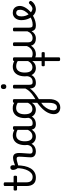

<svg xmlns="http://www.w3.org/2000/svg" viewBox="1498 -2334 1418 4455"><g transform="rotate(-90 2207.5 -106.0)"><path d="M313 17Q265 17 229 3Q193 -11 168.5 -39Q144 -67 131.5 -108Q119 -149 119 -203V-420H41Q26 -420 20 -429Q14 -438 14 -460Q14 -483 20 -491.5Q26 -500 41 -500H119V-704Q119 -717 129.5 -723.5Q140 -730 161 -730Q183 -730 194 -723.5Q205 -717 205 -704V-500H331Q346 -500 352.5 -491.5Q359 -483 359 -460Q359 -438 352.5 -429Q346 -420 331 -420H205V-203Q205 -167 213 -140Q221 -113 237 -95Q253 -77 276.5 -67.5Q300 -58 331 -58Q345 -58 352 -46.5Q359 -35 357.5 -20.5Q356 -6 345 5.5Q334 17 313 17Z M313 17Q294 17 287.5 5.5Q281 -6 285 -20.5Q289 -35 301 -46.5Q313 -58 332 -58Q377 -58 414 -87Q451 -116 478 -167Q505 -218 519.5 -285.5Q534 -353 534 -429Q534 -441 544 -446.5Q554 -452 566.5 -452Q579 -452 589 -446.5Q599 -441 599 -429Q599 -327 581.5 -245Q564 -163 528.5 -104.5Q493 -46 439 -14.5Q385 17 313 17Z M916 17Q893 17 870 10.5Q847 4 827.5 -9.5Q808 -23 796.5 -45.5Q785 -68 785 -100Q785 -125 787.5 -159Q790 -193 792.5 -230.5Q795 -268 797.5 -302Q800 -336 800 -361Q800 -400 790.5 -414.5Q781 -429 755 -429Q727 -429 691 -419Q655 -409 621 -399.5Q587 -390 566 -390Q548 -390 531.5 -409.5Q515 -429 504 -457.5Q493 -486 493 -513Q493 -531 499.5 -545Q506 -559 518.5 -567Q531 -575 549 -575Q580 -575 591.5 -555Q603 -535 603 -510Q603 -499 601 -488Q599 -477 596 -469Q606 -469 624.5 -475.5Q643 -482 667 -491Q691 -500 718.5 -506.5Q746 -513 773 -513Q813 -513 838 -498Q863 -483 874.5 -451.5Q886 -420 886 -369Q886 -346 883.5 -310.5Q881 -275 878.5 -237Q876 -199 873.5 -166Q871 -133 871 -115Q871 -84 888 -71Q905 -58 935 -58Q949 -58 956 -46.5Q963 -35 961.5 -20.5Q960 -6 949 5.5Q938 17 916 17Z M918 17Q904 17 897.5 5.5Q891 -6 892.5 -20.5Q894 -35 905 -46.5Q916 -58 937 -58Q967 -58 990.5 -66Q1014 -74 1031 -90Q1048 -106 1058.5 -130Q1069 -154 1073 -186Q1075 -201 1088 -205.5Q1101 -210 1113.5 -205.5Q1126 -201 1124 -186Q1120 -133 1103 -94.5Q1086 -56 1059 -31.5Q1032 -7 996.5 5Q961 17 918 17Z M1263 17Q1206 17 1162 -10.5Q1118 -38 1093 -94Q1068 -150 1068 -235Q1068 -287 1078 -331Q1088 -375 1106.5 -410Q1125 -445 1152.5 -469Q1180 -493 1215 -506Q1250 -519 1292 -519Q1333 -519 1376 -503Q1419 -487 1453 -461V-386Q1413 -418 1376.5 -429Q1340 -440 1301 -440Q1275 -440 1252.5 -432Q1230 -424 1212.5 -408Q1195 -392 1182.5 -368Q1170 -344 1163.5 -312Q1157 -280 1157 -239Q1157 -184 1170 -144.5Q1183 -105 1209.5 -84Q1236 -63 1276 -63Q1312 -63 1343.5 -79.5Q1375 -96 1401.5 -132.5Q1428 -169 1447 -229L1463 -168Q1440 -91 1406.5 -51Q1373 -11 1335.5 3Q1298 17 1263 17ZM1553 17Q1519 17 1494 7.5Q1469 -2 1453 -21.5Q1437 -41 1429.5 -70.5Q1422 -100 1422 -140V-486Q1422 -501 1433 -508Q1444 -515 1466 -515Q1487 -515 1497.5 -508.5Q1508 -502 1508 -488V-140Q1508 -95 1521.5 -76.5Q1535 -58 1572 -58Q1581 -58 1585.5 -46.5Q1590 -35 1588.5 -20.5Q1587 -6 1578.5 5.5Q1570 17 1553 17Z M1553 17Q1539 17 1532.5 5.5Q1526 -6 1527.5 -20.5Q1529 -35 1540 -46.5Q1551 -58 1572 -58Q1602 -58 1625.5 -66Q1649 -74 1666 -90Q1683 -106 1693.5 -130Q1704 -154 1708 -186Q1710 -201 1723 -205.5Q1736 -210 1748.5 -205.5Q1761 -201 1759 -186Q1755 -133 1738 -94.5Q1721 -56 1694 -31.5Q1667 -7 1631.5 5Q1596 17 1553 17Z M1941 583Q1870 583 1828.5 543Q1787 503 1787 431Q1787 395 1797 358.5Q1807 322 1826.5 284.5Q1846 247 1876.5 209Q1907 171 1947 134Q1964 119 1981 104.5Q1998 90 2015.5 76.5Q2033 63 2050 50V-75Q2027 -38 1999.5 -18.5Q1972 1 1944.5 8.5Q1917 16 1890 16Q1833 16 1789 -11.5Q1745 -39 1720 -95Q1695 -151 1695 -236Q1695 -288 1705 -332Q1715 -376 1733.5 -411Q1752 -446 1779.5 -470Q1807 -494 1842 -507Q1877 -520 1919 -520Q1947 -520 1967 -517.5Q1987 -515 2006.5 -508Q2026 -501 2050 -485V-490Q2050 -503 2060.5 -509.5Q2071 -516 2093 -516Q2114 -516 2125 -509.5Q2136 -503 2136 -490V325Q2136 386 2122.5 434.5Q2109 483 2083.5 515.5Q2058 548 2021.5 565.5Q1985 583 1941 583ZM1949 506Q1981 506 2003.5 484.5Q2026 463 2038 423Q2050 383 2050 323V142Q2037 150 2025.5 159Q2014 168 2004 176.5Q1994 185 1983 194Q1957 222 1937 250.5Q1917 279 1903.5 308Q1890 337 1883 366.5Q1876 396 1876 424Q1876 450 1884.5 468Q1893 486 1909.5 496Q1926 506 1949 506ZM1903 -64Q1932 -64 1958.5 -74Q1985 -84 2008.5 -107Q2032 -130 2050 -167V-405Q2019 -424 1989 -432.5Q1959 -441 1928 -441Q1902 -441 1879.5 -433Q1857 -425 1839.5 -409Q1822 -393 1809.5 -369Q1797 -345 1790.5 -313Q1784 -281 1784 -240Q1784 -185 1797 -145.5Q1810 -106 1836.5 -85Q1863 -64 1903 -64Z M2118 97Q2110 102 2102.5 94Q2095 86 2091 72.5Q2087 59 2088.5 46Q2090 33 2099 28Q2150 -2 2189.5 -28Q2229 -54 2259.5 -78.5Q2290 -103 2313 -128Q2336 -153 2354.5 -180.5Q2373 -208 2389 -239Q2398 -255 2411.5 -255.5Q2425 -256 2433 -246.5Q2441 -237 2435 -223Q2418 -180 2397 -145Q2376 -110 2349.5 -79.5Q2323 -49 2289.5 -20.5Q2256 8 2213.5 37Q2171 66 2118 97Z M2513 17Q2479 17 2454 7.5Q2429 -2 2413 -21.5Q2397 -41 2389.5 -70.5Q2382 -100 2382 -140V-489Q2382 -502 2392.5 -508.5Q2403 -515 2424 -515Q2446 -515 2457 -508.5Q2468 -502 2468 -489V-140Q2468 -95 2481.5 -76.5Q2495 -58 2532 -58Q2546 -58 2553 -46.5Q2560 -35 2558.5 -20.5Q2557 -6 2546 5.5Q2535 17 2513 17ZM2426 -669Q2398 -669 2383.5 -684.5Q2369 -700 2369 -731Q2369 -763 2383.5 -779Q2398 -795 2426 -795Q2453 -795 2467 -779Q2481 -763 2481 -731Q2482 -700 2467.5 -684.5Q2453 -669 2426 -669Z M2513 17Q2499 17 2492.5 5.5Q2486 -6 2487.5 -20.5Q2489 -35 2500 -46.5Q2511 -58 2532 -58Q2562 -58 2585.5 -66Q2609 -74 2626 -90Q2643 -106 2653.5 -130Q2664 -154 2668 -186Q2670 -201 2683 -205.5Q2696 -210 2708.5 -205.5Q2721 -201 2719 -186Q2715 -133 2698 -94.5Q2681 -56 2654 -31.5Q2627 -7 2591.5 5Q2556 17 2513 17Z M3173 17Q3142 17 3112 5.5Q3082 -6 3066 -25L3084 -91Q3110 -72 3134 -65Q3158 -58 3192 -58Q3201 -58 3203 -46.5Q3205 -35 3201 -20.5Q3197 -6 3189.5 5.5Q3182 17 3173 17ZM2924 223Q2906 223 2901.5 212Q2897 201 2897 188Q2897 174 2901.5 162Q2906 150 2924 150H3201Q3219 150 3223.5 162Q3228 174 3228 188Q3228 201 3223.5 212Q3219 223 3201 223ZM2859 17Q2802 17 2758 -10.5Q2714 -38 2689 -94Q2664 -150 2664 -235Q2664 -287 2673.5 -331Q2683 -375 2702 -410Q2721 -445 2748 -469Q2775 -493 2810 -506Q2845 -519 2887 -519Q2920 -519 2954.5 -510Q2989 -501 3019 -484V-489Q3019 -502 3030 -508.5Q3041 -515 3062 -515Q3084 -515 3094.5 -508.5Q3105 -502 3105 -489V554Q3105 567 3094.5 573.5Q3084 580 3062 580Q3041 580 3030 573.5Q3019 567 3019 554V-68Q2995 -34 2967.5 -15.5Q2940 3 2912.5 10Q2885 17 2859 17ZM2752 -239Q2752 -184 2765 -144.5Q2778 -105 2804.5 -84Q2831 -63 2871 -63Q2900 -63 2926.5 -73Q2953 -83 2976.5 -106Q3000 -129 3019 -166V-404Q2988 -424 2958 -432Q2928 -440 2896 -440Q2870 -440 2848 -432Q2826 -424 2808 -408Q2790 -392 2777.5 -368Q2765 -344 2758.5 -312Q2752 -280 2752 -239Z M3173 17Q3159 17 3152.5 5.5Q3146 -6 3147.5 -20.5Q3149 -35 3160 -46.5Q3171 -58 3192 -58Q3225 -58 3253 -69Q3281 -80 3304 -100Q3327 -120 3344.5 -147Q3362 -174 3374 -205Q3380 -220 3391.5 -218.5Q3403 -217 3411.5 -207Q3420 -197 3417 -186Q3402 -138 3378.5 -100.5Q3355 -63 3324.5 -36.5Q3294 -10 3256 3.5Q3218 17 3173 17Z M3542 17Q3484 17 3445 -3.5Q3406 -24 3386.5 -64.5Q3367 -105 3367 -166V-489Q3367 -502 3377.5 -508.5Q3388 -515 3409 -515Q3431 -515 3442 -508.5Q3453 -502 3453 -489V-166Q3453 -131 3464 -107Q3475 -83 3497.5 -71Q3520 -59 3553 -59Q3581 -59 3605 -68Q3629 -77 3648.5 -92.5Q3668 -108 3683 -130Q3698 -152 3708 -177V-489Q3708 -502 3718.5 -508.5Q3729 -515 3751 -515Q3772 -515 3783 -508.5Q3794 -502 3794 -489V-140Q3794 -95 3807.5 -76.5Q3821 -58 3858 -58Q3872 -58 3879 -46.5Q3886 -35 3884.5 -20.5Q3883 -6 3872 5.5Q3861 17 3839 17Q3813 17 3792.5 11.5Q3772 6 3756.5 -5.5Q3741 -17 3730.5 -34Q3720 -51 3715 -74L3713 -84Q3699 -60 3681.5 -41.5Q3664 -23 3642.5 -10Q3621 3 3596 10Q3571 17 3542 17Z M3844 17Q3825 17 3818.5 5.5Q3812 -6 3816 -20.5Q3820 -35 3832 -46.5Q3844 -58 3863 -58Q3919 -58 3970.5 -77Q4022 -96 4059 -124Q4073 -133 4083 -128Q4093 -123 4098 -110.5Q4103 -98 4101.5 -84.5Q4100 -71 4089 -64Q4057 -41 4015.5 -22.5Q3974 -4 3930 6.5Q3886 17 3844 17Z M4060 -120Q4083 -135 4103.5 -152.5Q4124 -170 4140 -189Q4162 -214 4177.5 -240.5Q4193 -267 4201 -294Q4209 -321 4209 -346Q4209 -399 4189 -419.5Q4169 -440 4135 -440Q4118 -440 4103.5 -432.5Q4089 -425 4078 -409.5Q4067 -394 4061 -372Q4055 -350 4055 -321Q4055 -264 4071.5 -216.5Q4088 -169 4115 -135Q4142 -101 4172.5 -82Q4203 -63 4230 -63Q4249 -63 4267 -70.5Q4285 -78 4304.5 -93Q4324 -108 4344 -130Q4358 -146 4371 -145.5Q4384 -145 4398 -134Q4412 -123 4414.5 -111Q4417 -99 4408 -85Q4383 -47 4349.5 -24.5Q4316 -2 4282 7.5Q4248 17 4219 17Q4179 17 4141.5 0Q4104 -17 4072.5 -48Q4041 -79 4017.5 -121.5Q3994 -164 3981 -214.5Q3968 -265 3968 -321Q3968 -355 3976 -385.5Q3984 -416 3999 -440.5Q4014 -465 4035 -482.5Q4056 -500 4082 -509.5Q4108 -519 4138 -519Q4195 -519 4230.5 -496Q4266 -473 4282 -435.5Q4298 -398 4298 -355Q4298 -321 4285.5 -285Q4273 -249 4251 -214.5Q4229 -180 4200 -148Q4178 -123 4153 -101Q4128 -79 4099 -60Z"/></g></svg>

Font: Playwrite AR
Style: Regular
Weight: 400
Designer: Veronika Burian, José Scaglione
Foundry: TypeTogether
Version: Version 1.002